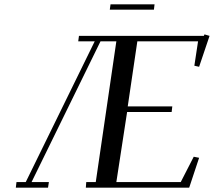

<svg xmlns="http://www.w3.org/2000/svg" viewBox="-20 -868 989 888"><path d="M53.2 0 56.2 -25.9H99.1L418 -676.8H341.8L345.2 -702.1H922.9L925.8 -709L949.2 -702.1L900.9 -559.1L878.9 -564L896 -676.8H615.2L570.8 -376H776.9L773.9 -350.1H567.9L518.1 -25.9H815.9L876 -143.1L900.9 -138.2L855 0H377L378.9 -25.9H422.9L518.1 -676.8H444.8L126 -25.9H206.1L202.1 0ZM487.8 -823.2 491.2 -848.1H694.8L691.9 -823.2Z"/></svg>

Font: Dehuti
Style: Bold-Italic
Weight: 700
Version: Version 1.2